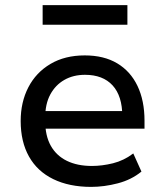

<svg xmlns="http://www.w3.org/2000/svg" viewBox="-20 -723 645 752"><path d="M337 9Q251 9 188.5 -21.5Q126 -52 93.5 -110Q61 -168 61 -249Q61 -323 91 -381Q121 -439 177.5 -472.5Q234 -506 312 -506Q387 -506 439 -475Q491 -444 518.5 -386.5Q546 -329 546 -250V-219H137V-288H478L459 -268Q459 -347 421 -388.5Q383 -430 313 -430Q267 -430 232 -410Q197 -390 177 -353Q157 -316 157 -262V-250Q157 -191 179 -152Q201 -113 242 -93Q283 -73 340 -73Q380 -73 422.5 -83.5Q465 -94 502 -122L534 -51Q495 -19 441.5 -5Q388 9 337 9ZM147 -626V-703H479V-626Z"/></svg>

Font: Nunito Sans 7pt Medium
Style: Regular
Weight: 500
Designer: Vernon Adams
Foundry: Vernon Adams
Version: Version 3.101;gftools[0.9.27]